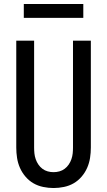

<svg xmlns="http://www.w3.org/2000/svg" viewBox="-20 -940 540 968"><path d="M250 8Q224 8 197.5 2.5Q171 -3 148.5 -16Q126 -29 108.5 -49.5Q91 -70 80.5 -94Q70 -118 66 -144Q62 -170 62 -196V-735H152V-196Q152 -181 153.5 -166.5Q155 -152 160 -137.5Q165 -123 173.5 -110.5Q182 -98 194 -89Q206 -80 220.5 -76Q235 -72 250 -72Q265 -72 279.5 -76Q294 -80 306 -89Q318 -98 326.5 -110.5Q335 -123 340 -137.5Q345 -152 346.5 -166.5Q348 -181 348 -196V-735H438V-196Q438 -170 434 -144Q430 -118 419.5 -94Q409 -70 391.5 -49.5Q374 -29 351.5 -16Q329 -3 302.5 2.5Q276 8 250 8ZM100 -850V-920H400V-850Z"/></svg>

Font: Iosevka Bendy Medium
Style: Regular
Weight: 500
Monospace: yes
Designer: Belleve Invis
Foundry: Belleve Invis
Version: Version 30.1.2